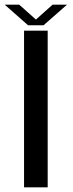

<svg xmlns="http://www.w3.org/2000/svg" viewBox="-33 -807 315 827"><path d="M70.6 0H172.4V-675H70.6ZM87.8 -698.2H154.7L255.6 -786.9H193.5L121.7 -722.7L49.8 -786.9H-12.8Z"/></svg>

Font: Anybody Thin
Style: Regular
Weight: 100
Designer: Tyler Finck
Foundry: Etcetera Type Company
Version: Version 1.114;gftools[0.9.25]